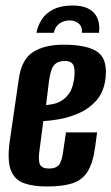

<svg xmlns="http://www.w3.org/2000/svg" viewBox="-20 -664 404 696"><path d="M242 -644Q277 -644 297.5 -634Q318 -624 327.5 -608.5Q337 -593 339 -576Q341 -559 339 -545H277Q279 -567 265.5 -578.5Q252 -590 233 -590Q212 -590 196 -579Q180 -568 175 -545H112Q117 -571 131.5 -593.5Q146 -616 173.5 -630Q201 -644 242 -644ZM150 12Q99 12 65.5 -0.5Q32 -13 19 -48Q6 -83 15 -150L48 -377Q58 -449 100 -475.5Q142 -502 210 -502Q300 -502 336.5 -473.5Q373 -445 361 -369Q353 -325 327 -297Q301 -269 265.5 -253.5Q230 -238 195.5 -232Q161 -226 137 -225L123 -118Q118 -82 125 -67.5Q132 -53 158 -53Q182 -53 193 -65.5Q204 -78 209 -115L219 -184H332L325 -132Q317 -73 297.5 -42Q278 -11 242.5 0.5Q207 12 150 12ZM147 -283Q158 -284 173 -287Q188 -290 203 -299Q218 -308 230 -324.5Q242 -341 247 -369Q253 -398 248.5 -420.5Q244 -443 215 -443Q189 -443 176 -428Q163 -413 157 -366Z"/></svg>

Font: Alumni Sans
Style: Bold Italic
Weight: 700
Italic angle: -8°
Designer: Robert E. Leuschke
Foundry: Robert E. Leuschke
Version: Version 1.016